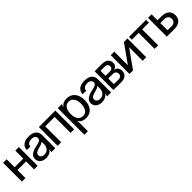

<svg xmlns="http://www.w3.org/2000/svg" viewBox="364 -2038 3758 3758"><g transform="rotate(-45 2243.0 -158.5)"><path d="M33 0V-520H131V-299H371V-520H469V0H371V-221H131V0Z M526 -135Q526 -197 579.5 -235.5Q633 -274 734 -294Q797 -306 828 -324.5Q859 -343 859 -376Q859 -415 831 -436.5Q803 -458 753 -458Q699 -458 668 -434Q637 -410 637 -367H539Q539 -445 594.5 -488.5Q650 -532 750 -532Q848 -532 902.5 -488.5Q957 -445 957 -367V0H846L863 -65H860Q838 -30 795.5 -8.5Q753 13 704 13Q622 13 574 -27Q526 -67 526 -135ZM717 -61Q781 -61 819.5 -102Q858 -143 858 -211V-281Q841 -264 815 -252.5Q789 -241 745 -231Q685 -217 654.5 -195.5Q624 -174 624 -141Q624 -105 649.5 -83Q675 -61 717 -61Z M1023 0V-520H1479V0H1381V-442H1121V0Z M2031 -259Q2031 -132 1970.5 -60Q1910 12 1803 12Q1749 12 1706 -9.5Q1663 -31 1641 -70H1639L1644 10V216H1546V-520H1658L1640 -456H1643Q1662 -492 1702 -512.5Q1742 -533 1794 -533Q1906 -533 1968.5 -460.5Q2031 -388 2031 -259ZM1789 -60Q1856 -60 1893 -112.5Q1930 -165 1930 -259Q1930 -354 1891 -407Q1852 -460 1783 -460Q1718 -460 1681 -407Q1644 -354 1644 -259Q1644 -165 1682.5 -112.5Q1721 -60 1789 -60Z M2070 -135Q2070 -197 2123.5 -235.5Q2177 -274 2278 -294Q2341 -306 2372 -324.5Q2403 -343 2403 -376Q2403 -415 2375 -436.5Q2347 -458 2297 -458Q2243 -458 2212 -434Q2181 -410 2181 -367H2083Q2083 -445 2138.5 -488.5Q2194 -532 2294 -532Q2392 -532 2446.5 -488.5Q2501 -445 2501 -367V0H2390L2407 -65H2404Q2382 -30 2339.5 -8.5Q2297 13 2248 13Q2166 13 2118 -27Q2070 -67 2070 -135ZM2261 -61Q2325 -61 2363.5 -102Q2402 -143 2402 -211V-281Q2385 -264 2359 -252.5Q2333 -241 2289 -231Q2229 -217 2198.5 -195.5Q2168 -174 2168 -141Q2168 -105 2193.5 -83Q2219 -61 2261 -61Z M2567 -520H2771Q2851 -520 2896 -483.5Q2941 -447 2941 -382Q2941 -337 2919 -308.5Q2897 -280 2857 -272V-270Q2903 -263 2929.5 -230Q2956 -197 2956 -147Q2956 -77 2911.5 -38.5Q2867 0 2787 0H2567ZM2786 -75Q2824 -75 2846 -95Q2868 -115 2868 -151Q2868 -189 2844.5 -210Q2821 -231 2778 -231H2655V-75ZM2778 -306Q2813 -306 2833 -324Q2853 -342 2853 -375Q2853 -408 2831.5 -426.5Q2810 -445 2771 -445H2655V-306Z M3475 -520V0H3377V-375H3376L3110 0H3012V-520H3110V-145H3112L3377 -520Z M3991 -442H3805V0H3707V-442H3519V-520H3991Z M4045 -520H4143V-356H4248Q4351 -356 4406.5 -309.5Q4462 -263 4462 -178Q4462 -93 4408.5 -46.5Q4355 0 4257 0H4045ZM4255 -78Q4305 -78 4333 -104.5Q4361 -131 4361 -178Q4361 -225 4331.5 -251.5Q4302 -278 4248 -278H4143V-78Z"/></g></svg>

Font: Non Bureau
Style: Regular
Weight: 400
Designer: Jona Saucedo
Foundry: Non Foundry
Version: Version 1.000; ttfautohint (v1.8.4)